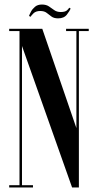

<svg xmlns="http://www.w3.org/2000/svg" viewBox="-20 -827 430 847"><path d="M20.5 0V-10H66V-690H20.5V-700H166.5L317 -262V-690H271.5V-700H371.5V-690H328V0H298L77 -624V-10H125.5V0ZM236.5 -746Q218 -746 207.2 -754Q196.5 -762 186 -770.2Q175.5 -778.5 157.5 -778.5Q138 -778.5 127.5 -768Q117 -757.5 115 -753L108 -756.5Q110.5 -764 116.8 -775.8Q123 -787.5 134.5 -797.2Q146 -807 165 -807Q183.5 -807 195.8 -798.8Q208 -790.5 219.5 -782.2Q231 -774 248 -774Q266.5 -774 275 -781Q283.5 -788 285 -793L291.5 -789.5Q288 -779.5 275.2 -762.8Q262.5 -746 236.5 -746Z"/></svg>

Font: Imbue 100pt SemiBold
Style: Regular
Weight: 600
Designer: Tyler Finck
Foundry: Etcetera Type Company
Version: Version 1.102; ttfautohint (v1.8.3)